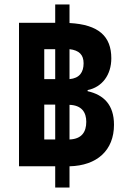

<svg xmlns="http://www.w3.org/2000/svg" viewBox="-20 -780 586 859"><path d="M65 -36H227V59H291V-36C414 -39 490 -107 490 -222C490 -311 444 -356 372 -372V-377C437 -390 478 -445 478 -519C478 -618 421 -670 291 -677V-760H227V-678H65ZM178 -426V-560H227V-426ZM354 -497C354 -457 336 -430 291 -426V-560C334 -555 354 -535 354 -497ZM178 -156V-312H227V-156ZM366 -235C366 -189 345 -158 291 -156V-311C346 -309 366 -277 366 -235Z"/></svg>

Font: Noto Sans Thai Looped SemiCondensed ExtraBold
Style: Regular
Weight: 800
Width: 4
Designer: Sasikarn Vongin, Ben Mitchell
Foundry: The Fontpad Ltd
Version: Version 1.001